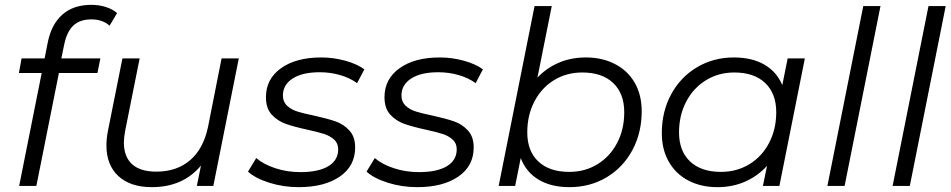

<svg xmlns="http://www.w3.org/2000/svg" viewBox="-20 -767 3924 792"><path d="M245 -584 233 -526H394L382 -466H223L130 0H59L152 -466H58L69 -526H164L177 -592Q192 -667 237.5 -707Q283 -747 357 -747Q389 -747 417 -738Q445 -729 463 -713L432 -661Q403 -687 357 -687Q310 -687 283 -662Q256 -637 245 -584Z M965 -526 860 0H792L809 -84Q735 5 606 5Q518 5 468.5 -40.5Q419 -86 419 -167Q419 -195 425 -226L485 -526H556L496 -226Q491 -198 491 -179Q491 -121 524.5 -90Q558 -59 625 -59Q709 -59 764 -106Q819 -153 838 -243L894 -526Z M1003 -59 1037 -115Q1067 -89 1116 -73Q1165 -57 1219 -57Q1294 -57 1334.5 -81.5Q1375 -106 1375 -151Q1375 -176 1358.5 -191Q1342 -206 1318 -214Q1294 -222 1248 -232Q1193 -244 1159 -256Q1125 -268 1101 -294Q1077 -320 1077 -366Q1077 -441 1139 -485.5Q1201 -530 1305 -530Q1356 -530 1404.5 -516.5Q1453 -503 1483 -481L1453 -424Q1423 -446 1382.5 -457.5Q1342 -469 1299 -469Q1227 -469 1187 -443Q1147 -417 1147 -373Q1147 -347 1164 -331Q1181 -315 1206.5 -307Q1232 -299 1276 -290Q1330 -278 1363.5 -266.5Q1397 -255 1421 -229Q1445 -203 1445 -159Q1445 -82 1381.5 -38.5Q1318 5 1212 5Q1149 5 1091.5 -13Q1034 -31 1003 -59Z M1492 -59 1526 -115Q1556 -89 1605 -73Q1654 -57 1708 -57Q1783 -57 1823.5 -81.5Q1864 -106 1864 -151Q1864 -176 1847.5 -191Q1831 -206 1807 -214Q1783 -222 1737 -232Q1682 -244 1648 -256Q1614 -268 1590 -294Q1566 -320 1566 -366Q1566 -441 1628 -485.5Q1690 -530 1794 -530Q1845 -530 1893.5 -516.5Q1942 -503 1972 -481L1942 -424Q1912 -446 1871.5 -457.5Q1831 -469 1788 -469Q1716 -469 1676 -443Q1636 -417 1636 -373Q1636 -347 1653 -331Q1670 -315 1695.5 -307Q1721 -299 1765 -290Q1819 -278 1852.5 -266.5Q1886 -255 1910 -229Q1934 -203 1934 -159Q1934 -82 1870.5 -38.5Q1807 5 1701 5Q1638 5 1580.5 -13Q1523 -31 1492 -59Z M2627 -308Q2627 -219 2588.5 -147.5Q2550 -76 2482 -35.5Q2414 5 2329 5Q2253 5 2201.5 -26Q2150 -57 2128 -115L2105 0H2037L2185 -742H2256L2197 -447Q2235 -487 2285.5 -508.5Q2336 -530 2397 -530Q2464 -530 2516.5 -503Q2569 -476 2598 -426Q2627 -376 2627 -308ZM2555 -304Q2555 -381 2509.5 -424.5Q2464 -468 2382 -468Q2317 -468 2265.5 -436.5Q2214 -405 2184.5 -348.5Q2155 -292 2155 -221Q2155 -144 2200.5 -101Q2246 -58 2328 -58Q2393 -58 2444.5 -89.5Q2496 -121 2525.5 -177Q2555 -233 2555 -304Z M3300 -526 3195 0H3127L3144 -83Q3106 -41 3054 -18Q3002 5 2939 5Q2872 5 2820 -22Q2768 -49 2739 -99.5Q2710 -150 2710 -218Q2710 -307 2748.5 -378Q2787 -449 2855 -489.5Q2923 -530 3007 -530Q3082 -530 3133 -500.5Q3184 -471 3207 -416L3229 -526ZM3182 -304Q3182 -381 3136.5 -424.5Q3091 -468 3009 -468Q2944 -468 2892 -436Q2840 -404 2810.5 -347.5Q2781 -291 2781 -221Q2781 -144 2826.5 -101Q2872 -58 2954 -58Q3019 -58 3071 -89.5Q3123 -121 3152.5 -177.5Q3182 -234 3182 -304Z M3541 -742H3612L3464 0H3393Z M3810 -742H3881L3733 0H3662Z"/></svg>

Font: Idrija
Style: Italic
Weight: 400
Italic angle: -11.3°
Designer: Julieta Ulanovsky
Foundry: Julieta Ulanovsky
Version: Version 7.200